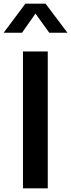

<svg xmlns="http://www.w3.org/2000/svg" viewBox="-48 -1025 387 1045"><path d="M77 0V-745H212V0ZM90 -1005H200L319 -847H220L145 -951L72 -847H-28Z"/></svg>

Font: Plus Jakarta Text
Style: Bold
Weight: 700
Designer: Gumpita Rahayu
Foundry: Tokotype Studio
Version: Version 1.000